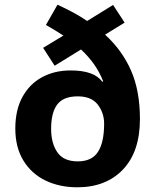

<svg xmlns="http://www.w3.org/2000/svg" viewBox="-20 -785 659 815"><path d="M224 -765Q259 -749 290.5 -732Q322 -715 350 -696L460 -764L509 -689L426 -638Q499 -571 536.5 -485Q574 -399 574 -280Q574 -141 502 -65.5Q430 10 308 10Q232 10 172.5 -19Q113 -48 79 -104Q45 -160 45 -239Q45 -318 75 -373Q105 -428 158 -457Q211 -486 280 -486Q330 -486 363.5 -474Q397 -462 414 -438L418 -440Q402 -480 379 -512.5Q356 -545 324 -575L212 -506L163 -582L249 -634Q232 -645 213.5 -656.5Q195 -668 175 -679ZM310 -376Q249 -376 223 -341.5Q197 -307 197 -238Q197 -177 223.5 -138.5Q250 -100 310 -100Q370 -100 396 -140.5Q422 -181 422 -260Q422 -306 395 -341Q368 -376 310 -376Z"/></svg>

Font: Noto Sans Lisu
Style: Regular
Weight: 400
Designer: Monotype Design Team. David Williams.
Foundry: Monotype Imaging Inc.
Version: Version 2.102